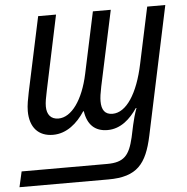

<svg xmlns="http://www.w3.org/2000/svg" viewBox="-84 -589 856 877"><g transform="rotate(-5 344.0 -150.5)"><path d="M-30 235H378C510 235 554 179 581 53L706 -536H623L568 -278C540 -144 486 -62 423 -62C388 -62 373 -84 373 -124C373 -140 376 -161 382 -190L456 -536H374L314 -255C289 -137 235 -62 175 -62C140 -62 122 -85 122 -122C122 -141 126 -162 133 -195L205 -536H123L50 -194C44 -164 38 -135 38 -108C38 -33 77 10 144 10C207 10 256 -33 290 -85H293C302 -24 335 10 394 10C455 10 499 -32 531 -79H534C524 -53 517 -25 512 -3L500 53C481 134 456 164 378 164H-14Z"/></g></svg>

Font: Noto Sans Display SemiCondensed
Style: Italic
Weight: 400
Width: 4
Italic angle: -12°
Designer: Monotype Design Team
Foundry: Monotype Imaging Inc.
Version: Version 1.900